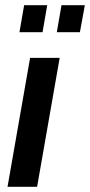

<svg xmlns="http://www.w3.org/2000/svg" viewBox="-20 -720 347 740"><path d="M123 0H9L96 -497H210ZM288 -596H199L217 -700H307ZM144 -596H55L73 -700H162Z"/></svg>

Font: Cabin
Style: SemiBold Italic
Weight: 600
Designer: Pablo Impallari
Foundry: Pablo Impallari. www.impallari.com Igino Marini. www.ikern.com
Version: Version 1.005